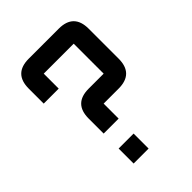

<svg xmlns="http://www.w3.org/2000/svg" viewBox="-199 -785 885 885"><g transform="rotate(-45 244.0 -342.0)"><path d="M146.5 -683.6H341.8Q439.5 -683.6 439.5 -585.9V-390.6Q439.5 -293 341.8 -293H244.1V-195.3H146.5V-293Q146.5 -390.6 244.1 -390.6H341.8V-585.9H146.5V-488.3H48.8V-585.9Q48.8 -683.6 146.5 -683.6ZM146.5 0V-97.7H244.1V0Z"/></g></svg>

Font: BabelStone Runic Beowulf
Style: Regular
Weight: 400
Designer: Andrew West
Foundry: BabelStone
Version: Version 7.004;November 9, 2023